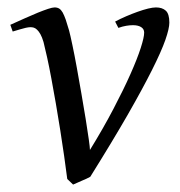

<svg xmlns="http://www.w3.org/2000/svg" viewBox="-20 -477 486 517"><path d="M436 -416Q436 -400.4 425.3 -369.6Q414.6 -338.9 389.6 -289.1Q364.7 -239.3 324 -168.2Q283.2 -97.2 223.1 -1Q218.8 1.5 212.9 4.2Q207 6.8 200.7 9.5Q194.3 12.2 188 15.1Q181.6 18.1 176.8 20L161.1 4.9Q157.7 -22.5 152.8 -56.4Q147.9 -90.3 142.3 -126.2Q136.7 -162.1 130.4 -198.2Q124 -234.4 118.2 -266.1Q112.3 -297.9 106.7 -323.2Q101.1 -348.6 97.2 -363.8Q93.3 -377 88.9 -384.8Q84.5 -392.6 79.8 -397Q75.2 -401.4 70.8 -402.6Q66.4 -403.8 62 -403.8Q57.1 -403.8 49.3 -402.1Q41.5 -400.4 33.7 -397.9Q24.9 -395.5 14.2 -392.1L7.8 -410.2Q28.3 -419.4 47.4 -428Q66.4 -436.5 82 -442.9Q97.7 -449.2 109.4 -453.1Q121.1 -457 127 -457Q134.3 -457 139.4 -453.9Q144.5 -450.7 148.7 -443.4Q152.8 -436 157 -424.1Q161.1 -412.1 166 -395Q169.4 -382.3 175 -355.5Q180.7 -328.6 186.8 -294.9Q192.9 -261.2 199.2 -224.9Q205.6 -188.5 210.7 -156.7Q215.8 -125 219 -102.3Q222.2 -79.6 222.2 -73.2Q258.3 -131.8 285.6 -184.1Q313 -236.3 331.3 -277.6Q349.6 -318.8 358.9 -347.7Q368.2 -376.5 368.2 -389.2Q368.2 -398.9 359.9 -404.1Q351.6 -409.2 337.9 -409.2Q329.6 -409.2 319.6 -407.5Q309.6 -405.8 298.8 -401.9L290 -418.9Q303.7 -426.3 319.6 -433.1Q335.4 -439.9 350.6 -445.3Q365.7 -450.7 378.7 -453.9Q391.6 -457 399.9 -457Q417 -457 426.5 -448.2Q436 -439.5 436 -416Z"/></svg>

Font: Gentium Plus
Style: Italic
Weight: 400
Italic angle: -8°
Designer: J. Victor Gaultney, Annie Olsen, Iska Routamaa
Foundry: SIL International
Version: Version 1.510